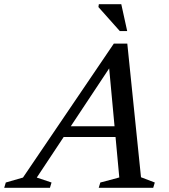

<svg xmlns="http://www.w3.org/2000/svg" viewBox="-87 -891 804 911"><path d="M183 -241 200 -292H521.5L504 -241ZM582 -50 647.5 -25 640 0H381.5L389 -25L479 -49L427.5 -604L456.5 -605L87.5 -48.5L157.5 -25L150 0H-67L-59.5 -25L22 -48.5L453 -684H517ZM516.5 -743.5H481.5L380 -857.5L382 -871H488.5Z"/></svg>

Font: Newsreader 16pt 16pt Medium
Style: Italic
Weight: 500
Italic angle: -17°
Version: Version 1.003